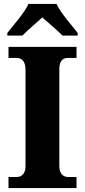

<svg xmlns="http://www.w3.org/2000/svg" viewBox="-20 -951 429 971"><path d="M17 -784V-771H93C116 -795 166 -837 194 -863C222 -838 276 -792 296 -771H373V-784C344 -822 286 -886 266 -931H124C104 -886 46 -822 17 -784ZM23 0H367V-56H323C300 -56 280 -73 280 -111V-600C280 -643 297 -658 323 -658H367V-714H23V-658H66C87 -658 109 -643 109 -600V-109C109 -71 87 -56 66 -56H23Z"/></svg>

Font: Noto Serif Hebrew SemiCondensed ExtraBold
Style: Regular
Weight: 800
Width: 4
Designer: Monotype Design Team
Foundry: Monotype Imaging Inc.
Version: Version 2.004